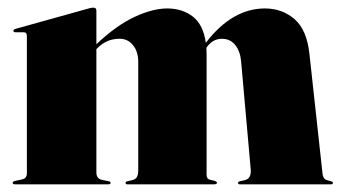

<svg xmlns="http://www.w3.org/2000/svg" viewBox="-20 -480 888 500"><path d="M231 -452V-365Q284.5 -415 331.5 -436.5Q378.5 -458 415 -458Q455 -458 482.2 -436.8Q509.5 -415.5 516 -368.5Q584.5 -458 670 -458Q715 -458 747.2 -430Q779.5 -402 786 -338L820 -27Q821.5 -14 831 -11L842 -8Q847 -6.5 847 -4Q847 0 842 0H604Q600 0 600 -4Q600 -7 605 -8L618 -11Q634.5 -15 633 -38L608 -319Q606 -345.5 593 -362.2Q580 -379 558 -379Q535 -379 520 -359L517.5 -355.5Q518 -347.5 518 -339V-25Q518 -13.5 527 -12L539 -9Q545 -7 545 -4Q545 0 537 0H311Q307 0 307 -4Q307 -7 312 -8L325 -11Q334 -13.5 337 -20Q340 -26.5 340 -36V-319Q340 -345.5 326.5 -362.2Q313 -379 292 -379Q274 -379 260.5 -373.2Q247 -367.5 235 -356L231 -352V-31Q231 -15.5 244 -12L263 -8Q268 -7 268 -4Q268 0 262 0H19Q13 0 13 -4Q13 -7.5 20 -9L38 -13Q50 -15.5 50 -29V-386Q50 -396 42 -396H20Q15 -396 15 -400Q15 -403.5 21 -405L211 -458Q215.5 -459.5 218.2 -459.8Q221 -460 224 -460Q231 -460 231 -452Z"/></svg>

Font: Fraunces 144pt Black
Style: Regular
Weight: 900
Version: Version 1.000;[0bf87f6ff]